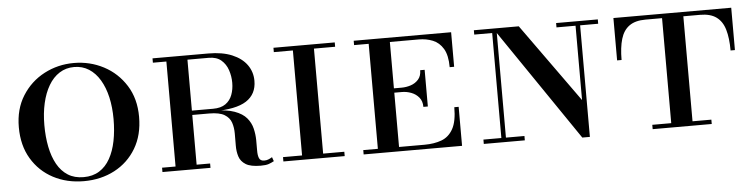

<svg xmlns="http://www.w3.org/2000/svg" viewBox="-38 -684 3370 858"><g transform="rotate(-5 1646.5 -255.0)"><path d="M309.5 10Q233 10 172 -22.2Q111 -54.5 75.5 -114Q40 -173.5 40 -255Q40 -336.5 77.5 -396Q115 -455.5 176.5 -487.8Q238 -520 309.5 -520Q381.5 -520 443 -487.8Q504.5 -455.5 542 -396Q579.5 -336.5 579.5 -255Q579.5 -173.5 544 -114Q508.5 -54.5 447.2 -22.2Q386 10 309.5 10ZM309.5 -8Q350.5 -8 380 -26.5Q409.5 -45 428.2 -78.5Q447 -112 456 -157Q465 -202 465 -255Q465 -308 454.8 -353Q444.5 -398 424.5 -431.5Q404.5 -465 375.5 -483.5Q346.5 -502 309.5 -502Q272.5 -502 243.5 -483.5Q214.5 -465 194.8 -431.5Q175 -398 164.8 -353Q154.5 -308 154.5 -255Q154.5 -202 163.5 -157Q172.5 -112 191.2 -78.5Q210 -45 239.2 -26.5Q268.5 -8 309.5 -8Z M792 -250.5V-262H912Q947.5 -262 968.2 -276.8Q989 -291.5 998.2 -316.2Q1007.5 -341 1007.5 -370.5Q1007.5 -400 998.2 -427.5Q989 -455 968.2 -472.8Q947.5 -490.5 912 -490.5H662V-510H912Q975 -510 1018.5 -491.8Q1062 -473.5 1084.5 -442Q1107 -410.5 1107 -370.5Q1107 -310.5 1060.5 -280.5Q1014 -250.5 912 -250.5ZM662 0V-19.5H877.5V0ZM722.5 0V-510H817V0ZM1102 10Q1057 10 1035 -3.8Q1013 -17.5 1005.8 -40Q998.5 -62.5 998.8 -89.5Q999 -116.5 999 -143.2Q999 -170 991.5 -192.5Q984 -215 961.2 -228.8Q938.5 -242.5 892 -242.5H792V-253H912Q971.5 -253 1007.2 -240Q1043 -227 1061 -205.5Q1079 -184 1085.2 -158Q1091.5 -132 1091.8 -106.2Q1092 -80.5 1091.8 -59Q1091.5 -37.5 1097 -24.5Q1102.5 -11.5 1120 -11.5Q1130 -11.5 1138.2 -14.8Q1146.5 -18 1155.5 -23.5L1162 -5Q1150 1.5 1137.8 5.8Q1125.5 10 1102 10Z M1290 0V-510H1384.5V0ZM1204.5 0V-19.5H1479.5V0ZM1204.5 -490.5V-510H1479.5V-490.5Z M1849 -188.5Q1849 -214.5 1835.2 -231Q1821.5 -247.5 1801 -255.2Q1780.5 -263 1759.5 -263H1704.5V-282.5H1759.5Q1780.5 -282.5 1801 -289.2Q1821.5 -296 1835.2 -311.5Q1849 -327 1849 -353H1869V-188.5ZM1986.5 -175H2006V0H1564.5V-19.5H1630V-490.5H1564.5V-510H2001.5V-355H1981.5Q1981.5 -408.5 1963.8 -438Q1946 -467.5 1917.2 -479Q1888.5 -490.5 1855 -490.5H1725V-19.5H1839.5Q1883 -19.5 1916 -31.8Q1949 -44 1967.8 -77.8Q1986.5 -111.5 1986.5 -175Z M2544.5 10 2190 -510H2305L2558 -157V-510H2578.5V10ZM2103.5 0V-19.5H2287.5V0ZM2184 0V-490.5H2103.5V-510H2204.5V0ZM2472.5 -490.5V-510H2659.5V-490.5Z M2729.5 -320V-510H3258V-320H3238.5Q3238.5 -376 3227.2 -414Q3216 -452 3189.2 -471.2Q3162.5 -490.5 3116.5 -490.5H2871.5Q2825.5 -490.5 2798.8 -471.2Q2772 -452 2760.8 -414Q2749.5 -376 2749.5 -320ZM2861 0V-19.5H3126V0ZM2946 0V-505H3041.5V0Z"/></g></svg>

Font: Bodoni Moda SC 11pt
Style: Regular
Weight: 400
Version: Version 2.005